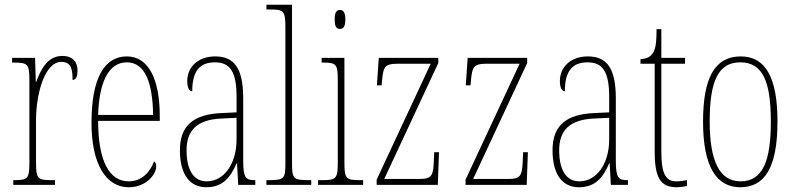

<svg xmlns="http://www.w3.org/2000/svg" viewBox="-20 -780 3348 810"><path d="M36 0H212V-20H201C138 -20 132 -25 132 -96V-274C132 -382 168 -519 239 -519C284 -519 286 -480 286 -443C302 -443 307 -460 307 -483C307 -517 288 -544 243 -544C178 -544 151 -483 133 -435H131L128 -536H31V-516H34C98 -516 104 -511 104 -440V-96C104 -25 98 -20 37 -20H36Z M523 10C598 10 639 -46 639 -77C639 -90 635 -96 630 -99C614 -57 581 -15 523 -15C443 -15 394 -97 394 -270H654V-291C654 -445 607 -542 515 -542C420 -542 366 -450 366 -262C366 -88 427 10 523 10ZM626 -295H394C398 -431 437 -517 515 -517C594 -517 624 -427 626 -295Z M850 10C921 10 953 -33 978 -91H980L985 0H1057V-20H1055C1017 -20 1006 -29 1006 -103V-366C1006 -495 966 -542 888 -542C814 -542 770 -496 770 -438C770 -411 778 -395 791 -395C791 -482 824 -517 887 -517C951 -517 978 -477 978 -371V-306L915 -303C796 -298 739 -250 739 -146C739 -41 783 10 850 10ZM852 -15C793 -15 767 -69 767 -146C767 -228 809 -276 916 -280L978 -283V-191C978 -92 927 -15 852 -15Z M1104 0H1293V-20H1289C1216 -20 1212 -24 1212 -94V-760H1104V-740H1117C1177 -740 1184 -736 1184 -662V-94C1184 -24 1180 -20 1107 -20H1104Z M1414 -658C1427 -658 1437 -666 1437 -698C1437 -729 1427 -738 1414 -738C1400 -738 1392 -729 1392 -698C1392 -666 1400 -658 1414 -658ZM1322 0H1512V-20H1499C1439 -20 1433 -26 1433 -96V-536H1337V-516H1343C1401 -516 1405 -508 1405 -437V-96C1405 -26 1399 -20 1338 -20H1322Z M1569 0H1827L1832 -138H1812L1810 -95C1807 -39 1801 -25 1749 -25H1601L1829 -514V-536H1578L1570 -420H1590L1592 -442C1597 -497 1603 -511 1655 -511H1797L1569 -22Z M1944 0H2202L2207 -138H2187L2185 -95C2182 -39 2176 -25 2124 -25H1976L2204 -514V-536H1953L1945 -420H1965L1967 -442C1972 -497 1978 -511 2030 -511H2172L1944 -22Z M2422 10C2493 10 2525 -33 2550 -91H2552L2557 0H2629V-20H2627C2589 -20 2578 -29 2578 -103V-366C2578 -495 2538 -542 2460 -542C2386 -542 2342 -496 2342 -438C2342 -411 2350 -395 2363 -395C2363 -482 2396 -517 2459 -517C2523 -517 2550 -477 2550 -371V-306L2487 -303C2368 -298 2311 -250 2311 -146C2311 -41 2355 10 2422 10ZM2424 -15C2365 -15 2339 -69 2339 -146C2339 -228 2381 -276 2488 -280L2550 -283V-191C2550 -92 2499 -15 2424 -15Z M2836 10C2847 10 2863 8 2878 5V-20C2861 -17 2850 -15 2834 -15C2792 -15 2770 -40 2770 -140V-511H2870V-536H2770V-657H2750C2749 -610 2749 -575 2732 -553C2723 -540 2707 -532 2682 -530V-511H2742V-141C2742 -26 2768 10 2836 10Z M3103 10C3206 10 3260 -73 3260 -267C3260 -449 3212 -542 3105 -542C2995 -542 2946 -451 2946 -267C2946 -76 3003 10 3103 10ZM3104 -15C3015 -15 2974 -102 2974 -267C2974 -434 3008 -517 3103 -517C3199 -517 3232 -434 3232 -267C3232 -103 3199 -15 3104 -15Z"/></svg>

Font: Noto Serif Armenian ExtraCondensed Thin
Style: Regular
Weight: 100
Width: 2
Designer: Monotype Design Team
Foundry: Monotype Imaging Inc.
Version: Version 2.008